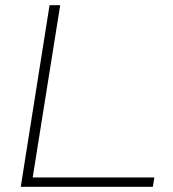

<svg xmlns="http://www.w3.org/2000/svg" viewBox="-20 -720 668 740"><path d="M60 0 171 -700H212L106 -36H575L569 0Z"/></svg>

Font: Georama Extended ExtraLight
Style: Italic
Weight: 200
Width: 7
Italic angle: -9°
Designer: Jean-Baptiste Levee
Foundry: Production Type
Version: Version 1.000